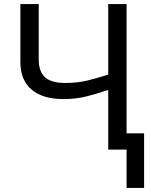

<svg xmlns="http://www.w3.org/2000/svg" viewBox="-20 -734 743 942"><path d="M601 -714V-80H687V188H601V0H511V-293Q453 -273 402.5 -260.5Q352 -248 290 -248Q190 -248 135 -294.5Q80 -341 80 -429V-714H170V-442Q170 -384 200.5 -355.5Q231 -327 299 -327Q358 -327 405 -338Q452 -349 511 -368V-714Z"/></svg>

Font: RS Noto Sans
Style: Regular
Weight: 400
Designer: Monotype Design Team
Foundry: Monotype Imaging Inc.
Version: Version 3.10